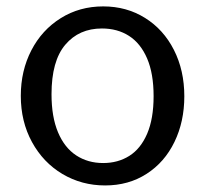

<svg xmlns="http://www.w3.org/2000/svg" viewBox="-20 -576 640 600"><path d="M45 -276.5Q45 -355 78 -418.8Q111 -482.5 169.8 -519.2Q228.5 -556 302.5 -556Q375.5 -556 433.2 -520Q491 -484 523.5 -420Q556 -356 556 -275Q556 -196 525.2 -132.5Q494.5 -69 438.2 -32.8Q382 3.5 308.5 3.5Q235.5 3.5 175.2 -32.2Q115 -68 80 -132Q45 -196 45 -276.5ZM460 -275.5Q460 -346 439.8 -393.2Q419.5 -440.5 383.2 -463.8Q347 -487 298.5 -487Q227 -487 184 -436.2Q141 -385.5 141 -281.5Q141 -211 161.2 -162.8Q181.5 -114.5 218 -90.5Q254.5 -66.5 302.5 -66.5Q348.5 -66.5 384 -88.8Q419.5 -111 439.8 -158Q460 -205 460 -275.5Z"/></svg>

Font: JuliaMono Medium
Style: Regular
Weight: 500
Monospace: yes
Designer: cormullion
Foundry: corm
Version: Version 0.054; ttfautohint (v1.8.4)